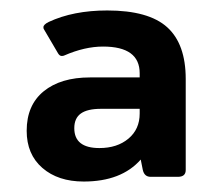

<svg xmlns="http://www.w3.org/2000/svg" viewBox="-20 -715 406 367"><path d="M31 -465Q31 -514 63.5 -540.5Q96 -567 152 -567H247V-575Q247 -626 177 -626Q142 -626 103 -609Q101 -608 98 -608Q94 -608 91 -613L64 -659Q63 -660 63 -663Q63 -668 73 -673Q120 -695 185 -695Q264 -695 299.5 -663Q335 -631 335 -564V-390Q335 -377 320 -377H268Q256 -377 253 -390L249 -410Q212 -368 140 -368Q91 -368 61 -394Q31 -420 31 -465ZM247 -498V-507H173Q147 -507 134.5 -498Q122 -489 122 -470Q122 -432 170 -432Q204 -432 225.5 -450Q247 -468 247 -498Z"/></svg>

Font: Mitr Medium
Style: Regular
Weight: 500
Designer: Thanarat Vachiruckul
Foundry: Cadson Demak
Version: Version 1.003